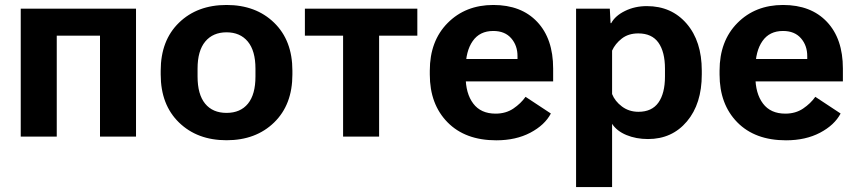

<svg xmlns="http://www.w3.org/2000/svg" viewBox="-20 -550 3442 773"><path d="M63.5 -515.1V0H208.5V-406.5H382.6V0H527.6V-515.1Z M627 -250Q627 -128.4 700.6 -56.9Q774.2 14.6 892.1 14.6Q1010 14.6 1083.6 -56.9Q1157.2 -128.4 1157.2 -250V-265.6Q1157.2 -387.2 1083.6 -458.6Q1010 -530 892.1 -530Q774.2 -530 700.6 -458.6Q627 -387.2 627 -265.6ZM775.4 -273.7Q775.4 -345.5 806.3 -382.7Q837.2 -419.9 892.1 -419.9Q946.8 -419.9 977.7 -382.7Q1008.5 -345.5 1008.5 -273.7V-241.9Q1008.5 -169.9 978.3 -132.7Q948 -95.5 892.1 -95.5Q836.2 -95.5 805.8 -132.7Q775.4 -169.9 775.4 -241.9Z M1207.5 -406.5H1361.3V0H1506.3V-406.5H1660.2V-515.1H1207.5Z M1710.4 -250Q1710.4 -130.4 1781.7 -57.7Q1853 14.9 1978 14.9Q2056.9 14.9 2115.1 -15.7Q2173.3 -46.4 2197.8 -93L2095.9 -160.2Q2077.1 -133.5 2046.9 -113Q2016.6 -92.5 1975.3 -92.5Q1915.8 -92.5 1885.3 -133.1Q1854.7 -173.6 1854.7 -242.4V-273.4Q1854.7 -344 1883.1 -384.6Q1911.4 -425.3 1965.8 -425.3Q2012.7 -425.3 2038.2 -395.9Q2063.7 -366.5 2063.5 -323.7V-312.5H1809.3V-222.2H2207V-274.2Q2207 -394 2142.8 -462Q2078.6 -530 1966.1 -530Q1854.2 -530 1782.3 -457.5Q1710.4 -385 1710.4 -265.6Z M2299.3 203.1H2444.3V-51.5Q2463.1 -22.5 2502.1 -6.3Q2541 9.8 2588.9 9.8Q2685.8 9.8 2745.6 -61.2Q2805.4 -132.1 2805.4 -250V-265.6Q2805.4 -384 2744.5 -454.7Q2683.6 -525.4 2584.2 -525.4Q2536.1 -525.4 2496.5 -506Q2456.8 -486.6 2440.9 -457H2438.2L2435.1 -515.1H2299.3ZM2444.3 -171.4V-346.2Q2456.8 -374 2483.4 -394.8Q2510 -415.5 2549.8 -415.5Q2604.5 -415.5 2630.9 -378.3Q2657.2 -341.1 2657.2 -273.4V-241.9Q2657.2 -174.3 2630.9 -137.1Q2604.5 -99.9 2550.5 -99.9Q2512.5 -99.9 2484 -121.2Q2455.6 -142.6 2444.3 -171.4Z M2877 -250Q2877 -130.4 2948.2 -57.7Q3019.5 14.9 3144.5 14.9Q3223.4 14.9 3281.6 -15.7Q3339.8 -46.4 3364.3 -93L3262.5 -160.2Q3243.7 -133.5 3213.4 -113Q3183.1 -92.5 3141.8 -92.5Q3082.3 -92.5 3051.8 -133.1Q3021.2 -173.6 3021.2 -242.4V-273.4Q3021.2 -344 3049.6 -384.6Q3077.9 -425.3 3132.3 -425.3Q3179.2 -425.3 3204.7 -395.9Q3230.2 -366.5 3230 -323.7V-312.5H2975.8V-222.2H3373.5V-274.2Q3373.5 -394 3309.3 -462Q3245.1 -530 3132.6 -530Q3020.8 -530 2948.9 -457.5Q2877 -385 2877 -265.6Z"/></svg>

Font: Roboto Flex
Style: Regular
Weight: 400
Designer: Berlow after Robertson
Foundry: Google
Version: Version 3.200;gftools[0.9.32]